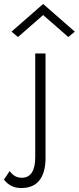

<svg xmlns="http://www.w3.org/2000/svg" viewBox="-98 -730 398 970"><path d="M120 -654 -7 -543 -40 -570 120 -710 280 -570 247 -543ZM-49 134Q-26 168 12 168Q80 168 80 63V-460H132V69Q132 141 101.5 180.5Q71 220 9 220Q-46 220 -78 177Z"/></svg>

Font: Renner* Light
Style: Light
Weight: 300
Version: Version 003.000 ; ttfautohint (v0.97) -l 8 -r 50 -G 200 -x 1